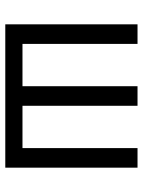

<svg xmlns="http://www.w3.org/2000/svg" viewBox="73 -613 540 726"><g transform="rotate(90 343.0 -250.0)"><path d="M72 -500H146V-65H306V-500H380V-65H540V-500H614V0H72Z"/></g></svg>

Font: Titillium Web[RUS by Daymarius]
Style: Regular
Weight: 400
Designer: Cyrillization by Daymarius
Foundry: Cyrillization by Daymarius
Version: Version 1.002 September 11, 2018